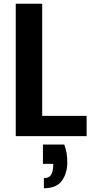

<svg xmlns="http://www.w3.org/2000/svg" viewBox="-20 -726 505 1024"><path d="M442 0H64V-706H205V-108H442ZM214 278V224Q242 224 253 205.5Q264 187 264 148H209V45H323Q339 90 339 138Q339 198 310 238Q281 278 214 278Z"/></svg>

Font: Ulagadi Sans SemiBold
Style: Regular
Weight: 600
Designer: Ninad Kale (Devanagari), Jonny Pinhorn (Latin)
Foundry: Indian Type Foundry
Version: Version 3.01;March 29, 2020;FontCreator 12.0.0.2522 64-bit; 